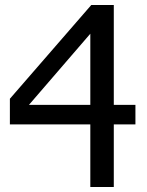

<svg xmlns="http://www.w3.org/2000/svg" viewBox="-20 -747 586 767"><path d="M521 -328.1H434.6V-727.1H344.7L19.5 -352.5V-250H340.8V0H434.6V-250H521ZM95.7 -328.1 340.8 -612.3V-328.1Z"/></svg>

Font: SG Kara Light
Style: Regular
Weight: 400
Designer: Damoon Khanjanzadeh
Version: Version 1.000